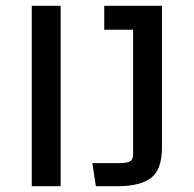

<svg xmlns="http://www.w3.org/2000/svg" viewBox="-20 -645 671 665"><path d="M90 0ZM190 -625V0H90V-625ZM393 -80Q417 -80 429 -85.5Q441 -91 441 -110V-542H341V-625H541V-135Q541 -58 503.5 -29Q466 0 386 0H312L300 -80Z"/></svg>

Font: Changa
Style: Regular
Weight: 400
Designer: Eduardo Rodriguez Tunni
Foundry: Eduardo Rodriguez Tunni
Version: Version 2.002; ttfautohint (v1.5.10-5e6f)